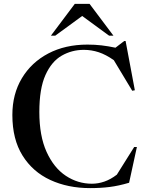

<svg xmlns="http://www.w3.org/2000/svg" viewBox="-20 -955 754 986"><path d="M452 -11.5Q484 -11.5 516 -22.5Q548 -33.5 580 -58L669 -200H683L643 -16.5Q589 -0.5 543 5.2Q497 11 442.5 11Q328.5 11 238.2 -30.8Q148 -72.5 95.8 -156Q43.5 -239.5 43.5 -364.5Q43.5 -472 92.5 -553.5Q141.5 -635 228.2 -680.5Q315 -726 429 -726Q467.5 -726 501.5 -722Q535.5 -718 573 -710L618 -744.5H625L672.5 -491.5L659 -489L564.5 -646Q524 -674.5 486.8 -686.8Q449.5 -699 410.5 -699Q349 -699 297 -669.2Q245 -639.5 213.5 -569.8Q182 -500 182 -380Q182 -257 219.2 -175Q256.5 -93 318 -52.2Q379.5 -11.5 452 -11.5ZM540 -772 402 -873 264 -772H241.5L364 -935H440L562.5 -772Z"/></svg>

Font: Newsreader Display Medium
Style: Regular
Weight: 500
Designer: Hugues Gentile
Foundry: Production Type
Version: Version 1.001